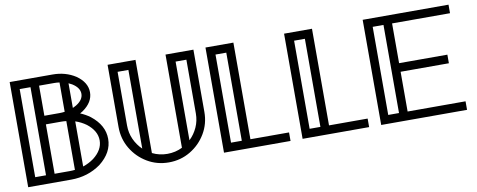

<svg xmlns="http://www.w3.org/2000/svg" viewBox="-60 -952 3039 1224"><g transform="rotate(-10 1459.5 -340.5)"><path d="M164.1 -55.2V-625.5H94.2V-55.2ZM407.2 -448.2Q418.5 -453.1 429.2 -459.5Q476.6 -488.3 476.6 -527.8Q476.6 -567.4 429.2 -596.7Q418.5 -603 407.2 -607.9ZM351.6 -623Q335 -625.5 316.9 -625.5H219.7V-430.7H316.9Q335 -430.7 351.6 -433.1ZM407.2 -69.3Q444.8 -81.5 477.1 -105Q539.6 -153.3 539.6 -215.3Q539.6 -276.9 477.1 -325.7Q444.8 -349.1 407.2 -361.3ZM351.6 -373Q334.5 -375 316.9 -375H219.7V-55.2H316.9Q334.5 -55.2 351.6 -57.1ZM316.9 0H39.1V-680.7H316.9Q400.4 -680.7 464.8 -639.2Q532.2 -592.3 532.2 -527.8Q532.2 -463.4 464.8 -416.5Q456.1 -410.6 446.8 -405.8Q481.4 -391.6 510.3 -370.1Q594.7 -303.7 594.7 -215.3Q594.7 -127 510.3 -60.5Q426.3 0 316.9 0Z M797.9 -116.2V-625.5H728V-277.8Q728 -230 746.8 -188.5Q765.6 -147 797.9 -116.2ZM1103.5 -116.2Q1135.7 -147 1154.5 -188.5Q1173.3 -230 1173.3 -277.8V-625.5H1103.5ZM950.7 0Q874 0 811 -37.6Q748 -75.2 710.4 -138.2Q672.9 -201.2 672.9 -277.8V-680.7H853.5V-77.6Q898.4 -55.2 950.7 -55.2Q1002.9 -55.2 1047.9 -77.6V-680.7H1228.5V-277.8Q1228.5 -201.2 1190.9 -138.2Q1153.3 -75.2 1090.3 -37.6Q1027.3 0 950.7 0Z M1431.6 -55.2V-625.5H1361.8V-55.2ZM1737.3 0H1306.6V-680.7H1487.3V-55.2H1737.3Z M1940.4 -55.2V-625.5H1870.6V-55.2ZM2246.1 0H1815.4V-680.7H1996.1V-55.2H2246.1Z M2879.9 0H2324.2V-680.7H2879.9V-625.5H2504.9V-368.2H2817.4V-312.5H2504.9V-55.2H2879.9ZM2449.2 -55.2V-625.5H2379.4V-55.2Z"/></g></svg>

Font: X Company
Style: Regular
Weight: 400
Designer: GGBotNet
Foundry: GGBotNet
Version: 0.90